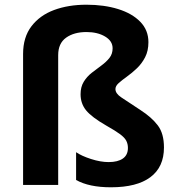

<svg xmlns="http://www.w3.org/2000/svg" viewBox="-20 -785 751 815"><path d="M610 -606Q610 -569 596 -542Q582 -515 561 -495Q540 -475 519 -460Q498 -445 484 -432.5Q470 -420 470 -407Q470 -388 495 -371.5Q520 -355 576 -318Q624 -287 650 -252.5Q676 -218 676 -159Q676 -76 618.5 -33Q561 10 451 10Q358 10 303 -21V-139Q326 -123 366.5 -110Q407 -97 441 -97Q480 -97 501.5 -112Q523 -127 523 -157Q523 -174 516 -187.5Q509 -201 489.5 -215.5Q470 -230 431 -252Q370 -287 346 -316Q322 -345 322 -385Q322 -416 335.5 -438Q349 -460 369.5 -476Q390 -492 410.5 -507Q431 -522 444.5 -539Q458 -556 458 -580Q458 -611 426 -630Q394 -649 347 -649Q294 -649 260.5 -625Q227 -601 227 -551V0H78V-556Q78 -627 113.5 -673.5Q149 -720 209.5 -742.5Q270 -765 347 -765Q422 -765 481.5 -746.5Q541 -728 575.5 -692.5Q610 -657 610 -606Z"/></svg>

Font: Noto Sans
Style: Bold
Weight: 700
Designer: Monotype Design Team
Foundry: Monotype Imaging Inc.
Version: Version 2.000;GOOG;noto-source:20170915:90ef993387c0; ttfaut